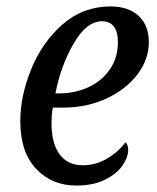

<svg xmlns="http://www.w3.org/2000/svg" viewBox="-20 -566 488 596"><path d="M43 -190Q43 -268 77 -351.5Q111 -435 174.5 -490.5Q238 -546 323 -546Q379 -546 410.5 -516.5Q442 -487 442 -435Q442 -382 407 -335.5Q372 -289 311 -260.5Q250 -232 176 -232H144Q140 -212 140 -183Q140 -121 165 -87Q190 -53 237 -53Q277 -53 312 -73.5Q347 -94 369 -124Q373 -122 375.5 -115.5Q378 -109 378 -102Q378 -78 360 -52Q342 -26 305.5 -8Q269 10 217 10Q141 10 92 -42Q43 -94 43 -190ZM162 -276Q214 -276 256 -296Q298 -316 322 -352Q346 -388 346 -435Q346 -467 333.5 -483.5Q321 -500 297 -500Q249 -500 209 -431.5Q169 -363 152 -276Z"/></svg>

Font: Noto Serif Narrow
Style: Italic
Weight: 400
Width: 4
Italic angle: -12°
Designer: Monotype Design Team
Foundry: Monotype Imaging Inc.
Version: Version 1.001